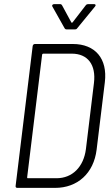

<svg xmlns="http://www.w3.org/2000/svg" viewBox="-20 -914 540 934"><path d="M235 -882 294 -777C297 -772 300 -771 305 -771H344C349 -771 353 -772 356 -777L442 -882C448 -888 445 -894 438 -894H409C405 -894 401 -893 397 -888L333 -805C331 -803 328 -803 327 -805L282 -888C279 -893 276 -894 271 -894H244C236 -894 231 -888 235 -882ZM64 0H248C357 0 436 -71 450 -186L490 -514C504 -629 443 -700 334 -700H150C144 -700 140 -696 139 -690L56 -10C55 -4 58 0 64 0ZM112 -51 185 -649C186 -651 188 -653 190 -653H329C407 -653 448 -599 437 -510L398 -189C387 -102 332 -47 255 -47H115C113 -47 112 -49 112 -51Z"/></svg>

Font: Barlow Semi Condensed Light
Style: Italic
Weight: 300
Width: 4
Italic angle: -7°
Designer: Jeremy Tribby
Foundry: Tribby Type
Version: Version 1.422;hotconv 1.0.109;makeotfexe 2.5.65596